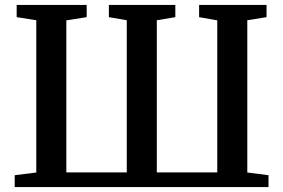

<svg xmlns="http://www.w3.org/2000/svg" viewBox="-20 -763 1155 783"><path d="M40 0V-48.5L128 -59.5V-680.5L48 -693V-743H333.5V-693L250.5 -680V-60H497V-680.5L424 -693V-743H695V-693L619.5 -680.5V-60H866V-680L792 -693V-743H1067V-693L988.5 -680.5V-59.5L1075 -48.5V0Z"/></svg>

Font: Merriweather 36pt SemiBold
Style: Regular
Weight: 600
Version: Version 2.100